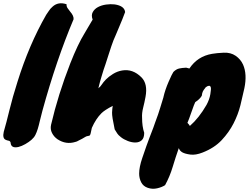

<svg xmlns="http://www.w3.org/2000/svg" viewBox="-35 -829 1528 1177"><path d="M78 72Q32 82 30 45Q27 35 17.5 33.5Q8 32 0 28Q-21 19 -12 -21Q4 -76 23 -154.5Q42 -233 72 -327Q143 -555 248 -738Q255 -747 264 -761.5Q273 -776 287 -788Q322 -820 373 -803Q372 -790 379 -779.5Q386 -769 395 -758Q418 -732 416 -711Q310 -460 225 -150Q215 -114 209 -87Q203 -60 196.5 -39Q190 -18 182 -2Q174 14 158 28Q142 42 120 54.5Q98 67 78 72Z M836 -107Q836 -54 849 -15Q849 17 834 30.5Q819 44 796.5 44.5Q774 45 749 35.5Q724 26 706.5 12Q689 -2 684 -10.5Q679 -19 668 -36Q651 -115 652 -139Q653 -163 656 -180Q606 -154 587 -135Q552 -100 528 -45Q520 -1 515 1.5Q510 4 502 5Q494 6 485 12Q476 18 468 22Q460 26 452 30Q433 41 427 41Q370 59 318 25Q296 10 284 -13.5Q272 -37 278 -64Q321 -249 396 -441Q442 -558 484 -626Q494 -642 504 -660Q525 -696 533 -709Q523 -735 533.5 -754.5Q544 -774 565.5 -785.5Q587 -797 615 -801Q643 -805 668 -802Q728 -793 732 -755Q726 -737 715.5 -712Q705 -687 694.5 -661.5Q684 -636 674.5 -614Q665 -592 660.5 -581.5Q656 -571 647.5 -545.5Q639 -520 629.5 -490.5Q620 -461 612 -436L600 -401Q596 -387 587 -358.5Q578 -330 568 -288Q581 -298 589.5 -311.5Q598 -325 614.5 -342Q631 -359 657.5 -375.5Q684 -392 714 -397Q779 -408 832 -355Q872 -315 857 -235Q851 -202 842.5 -168.5Q834 -135 836 -107Z M1126 -409Q1176 -484 1265 -499Q1294 -504 1336.5 -506Q1379 -508 1409.5 -487Q1440 -466 1455 -433Q1481 -374 1463 -288Q1453 -241 1439 -184.5Q1425 -128 1397 -73Q1369 -18 1324 30Q1279 78 1207 106Q1164 123 1131.5 118.5Q1099 114 1083 105Q1067 96 1061 79Q1041 136 1023.5 194.5Q1006 253 977 306Q957 319 928 325.5Q899 332 871 322.5Q843 313 830.5 288.5Q818 264 818 235Q818 196 837 140Q865 57 882.5 12Q900 -33 905 -46.5Q910 -60 915 -75Q937 -133 947.5 -169.5Q958 -206 967 -233V-234Q977 -278 998.5 -327.5Q1020 -377 1028 -388Q1045 -405 1063 -409Q1081 -413 1104 -414H1107ZM1202 -242Q1190 -221 1162 -203L1153 -182Q1143 -156 1134 -129Q1125 -102 1114 -76Q1124 -66 1129 -57Q1185 -106 1231 -186Q1249 -219 1254.5 -252Q1260 -285 1257 -294Q1254 -303 1247.5 -303Q1241 -303 1234.5 -299.5Q1228 -296 1224.5 -292.5Q1221 -289 1225 -292Q1214 -279 1209 -269.5Q1204 -260 1202 -242Z"/></svg>

Font: Knewave
Style: Regular
Weight: 400
Designer: Tyler Finck
Foundry: Tyler Finck
Version: Version 1.001